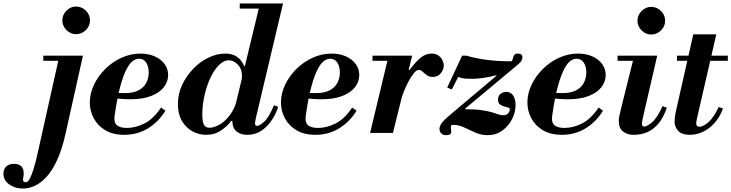

<svg xmlns="http://www.w3.org/2000/svg" viewBox="-209 -774 4258 1118"><path d="M-75 324Q-121 324 -155 300Q-189 276 -189 237Q-189 211 -172.5 195.5Q-156 180 -127 180Q-101 180 -86 193.5Q-71 207 -71 236Q-71 248 -73 256.5Q-75 265 -75 272Q-75 287 -59 287Q-55 287 -48.5 283Q-42 279 -33.5 262.5Q-25 246 -13.5 210Q-2 174 12 110L137 -450H274L173 3Q152 98 122.5 160.5Q93 223 59.5 258.5Q26 294 -8.5 309Q-43 324 -75 324ZM43 -420V-450H262V-420ZM233.9 -575Q202 -575 178 -599Q154 -623 154 -654.9Q154 -688 178 -712Q202 -736 233.9 -736Q267 -736 291 -712Q315 -688 315 -654.9Q315 -623 291 -599Q267 -575 233.9 -575Z M515 11Q449 11 404.5 -15.5Q360 -42 337 -85Q314 -128 314 -177Q314 -230 338.5 -281Q363 -332 404.5 -373Q446 -414 499 -438Q552 -462 609 -462Q655 -462 691.5 -446Q728 -430 749 -401.5Q770 -373 770 -337Q770 -299 745.5 -267Q721 -235 672 -215.5Q623 -196 551 -196Q526 -196 497 -198Q468 -200 445.5 -203Q423 -206 417 -207L422 -242Q439 -235 460 -233.5Q481 -232 520 -232Q567 -232 597.5 -248Q628 -264 642.5 -291.5Q657 -319 657 -352Q657 -386 642.5 -409Q628 -432 600 -432Q583 -432 565 -419.5Q547 -407 528.5 -372.5Q510 -338 492 -273.5Q474 -209 459 -105Q452 -64 470 -46.5Q488 -29 530 -29Q579 -29 631 -54.5Q683 -80 729 -148L754 -129Q714 -64 652.5 -26.5Q591 11 515 11Z M1231 11Q1192 11 1168 -9Q1144 -29 1144 -70Q1144 -82 1147 -97.5Q1150 -113 1160 -153L1305 -754H1439L1281 -87Q1278 -74 1277 -65.5Q1276 -57 1276 -54Q1276 -41 1288 -41Q1303 -41 1330.5 -66.5Q1358 -92 1386 -161L1411 -152Q1398 -111 1373 -73.5Q1348 -36 1312.5 -12.5Q1277 11 1231 11ZM990 11Q948 11 910.5 -10Q873 -31 850 -70.5Q827 -110 827 -168Q827 -227 851.5 -279.5Q876 -332 916 -373.5Q956 -415 1005 -438.5Q1054 -462 1103 -462Q1143 -462 1169.5 -444.5Q1196 -427 1213 -389H1220L1197 -298Q1198 -309 1199 -317Q1200 -325 1200 -334Q1200 -372 1176 -397.5Q1152 -423 1123 -423Q1099 -423 1076 -404Q1053 -385 1033.5 -353Q1014 -321 999.5 -280Q985 -239 977 -194.5Q969 -150 969 -107Q969 -63 979 -46.5Q989 -30 1011 -30Q1035 -30 1067 -47Q1099 -64 1129 -103Q1159 -142 1176 -208L1144 -70H1137Q1118 -42 1080 -15.5Q1042 11 990 11ZM1187 -724V-754H1382V-724Z M1628 11Q1562 11 1517.5 -15.5Q1473 -42 1450 -85Q1427 -128 1427 -177Q1427 -230 1451.5 -281Q1476 -332 1517.5 -373Q1559 -414 1612 -438Q1665 -462 1722 -462Q1768 -462 1804.5 -446Q1841 -430 1862 -401.5Q1883 -373 1883 -337Q1883 -299 1858.5 -267Q1834 -235 1785 -215.5Q1736 -196 1664 -196Q1639 -196 1610 -198Q1581 -200 1558.5 -203Q1536 -206 1530 -207L1535 -242Q1552 -235 1573 -233.5Q1594 -232 1633 -232Q1680 -232 1710.5 -248Q1741 -264 1755.5 -291.5Q1770 -319 1770 -352Q1770 -386 1755.5 -409Q1741 -432 1713 -432Q1696 -432 1678 -419.5Q1660 -407 1641.5 -372.5Q1623 -338 1605 -273.5Q1587 -209 1572 -105Q1565 -64 1583 -46.5Q1601 -29 1643 -29Q1692 -29 1744 -54.5Q1796 -80 1842 -148L1867 -129Q1827 -64 1765.5 -26.5Q1704 11 1628 11Z M1946 0 2054 -450H2191L2079 0ZM1960 -420V-450H2179V-420ZM2121 -174 2168 -367H2176Q2213 -416 2241.5 -439Q2270 -462 2303 -462Q2329 -462 2344.5 -450.5Q2360 -439 2367.5 -422.5Q2375 -406 2375 -392Q2375 -370 2358 -348Q2341 -326 2311 -326Q2290 -326 2276 -336.5Q2262 -347 2251.5 -357Q2241 -367 2230 -367Q2216 -367 2200 -347Q2184 -327 2168 -296.5Q2152 -266 2139.5 -233Q2127 -200 2121 -174Z M2388 13Q2370 13 2360 2.5Q2350 -8 2350 -24Q2350 -38 2362.5 -56.5Q2375 -75 2420 -112L2682 -333L2680 -336Q2642 -325 2604 -320Q2566 -315 2539 -315Q2517 -315 2498 -316.5Q2479 -318 2459 -326L2422 -253L2395 -264L2482 -450H2507Q2534 -442 2565 -435.5Q2596 -429 2629 -425Q2662 -421 2696 -419Q2730 -417 2764 -417Q2772 -417 2774.5 -424Q2777 -431 2779 -439.5Q2781 -448 2786.5 -455Q2792 -462 2807 -462Q2833 -462 2833 -440Q2833 -430 2827 -420Q2821 -410 2808 -399L2500 -142V-138Q2558 -138 2595 -132.5Q2632 -127 2654.5 -120.5Q2677 -114 2691.5 -108.5Q2706 -103 2720 -103Q2743 -103 2751.5 -116Q2760 -129 2760 -136Q2760 -145 2749.5 -148Q2739 -151 2725.5 -154.5Q2712 -158 2701.5 -166.5Q2691 -175 2691 -194Q2691 -217 2706 -228Q2721 -239 2739 -239Q2765 -239 2779 -218Q2793 -197 2793 -162Q2793 -120 2772.5 -80Q2752 -40 2715.5 -13.5Q2679 13 2631 13Q2592 13 2558.5 -2Q2525 -17 2493.5 -32Q2462 -47 2430 -47Q2417 -47 2416.5 -38Q2416 -29 2418 -17Q2420 -5 2415.5 4Q2411 13 2388 13Z M3063 11Q2997 11 2952.5 -15.5Q2908 -42 2885 -85Q2862 -128 2862 -177Q2862 -230 2886.5 -281Q2911 -332 2952.5 -373Q2994 -414 3047 -438Q3100 -462 3157 -462Q3203 -462 3239.5 -446Q3276 -430 3297 -401.5Q3318 -373 3318 -337Q3318 -299 3293.5 -267Q3269 -235 3220 -215.5Q3171 -196 3099 -196Q3074 -196 3045 -198Q3016 -200 2993.5 -203Q2971 -206 2965 -207L2970 -242Q2987 -235 3008 -233.5Q3029 -232 3068 -232Q3115 -232 3145.5 -248Q3176 -264 3190.5 -291.5Q3205 -319 3205 -352Q3205 -386 3190.5 -409Q3176 -432 3148 -432Q3131 -432 3113 -419.5Q3095 -407 3076.5 -372.5Q3058 -338 3040 -273.5Q3022 -209 3007 -105Q3000 -64 3018 -46.5Q3036 -29 3078 -29Q3127 -29 3179 -54.5Q3231 -80 3277 -148L3302 -129Q3262 -64 3200.5 -26.5Q3139 11 3063 11Z M3583 -573Q3551 -573 3527 -597Q3503 -621 3503 -653Q3503 -686 3527 -710Q3551 -734 3583 -734Q3616 -734 3640 -710Q3664 -686 3664 -653Q3664 -621 3640 -597Q3616 -573 3583 -573ZM3481 11Q3442 11 3418 -9Q3394 -29 3394 -70Q3394 -82 3397 -97.5Q3400 -113 3410 -153L3484 -450H3618L3534 -87Q3531 -73 3530 -65Q3529 -57 3529 -54Q3529 -37 3542 -37Q3559 -37 3588.5 -62.5Q3618 -88 3649 -156L3674 -147Q3656 -93 3628 -58Q3600 -23 3563.5 -6Q3527 11 3481 11ZM3387 -420V-450H3561V-420Z M3809 11Q3760 11 3739.5 -12.5Q3719 -36 3719 -66Q3719 -80 3722 -99.5Q3725 -119 3728 -132L3828 -574H3962L3850 -87Q3847 -74 3846 -66Q3845 -58 3845 -55Q3845 -36 3865 -36Q3884 -36 3914.5 -61Q3945 -86 3976 -151L4001 -142Q3982 -91 3951 -57Q3920 -23 3883.5 -6Q3847 11 3809 11ZM3733 -420V-450H4029V-420Z"/></svg>

Font: Libre Bodoni
Style: Italic
Weight: 400
Italic angle: -13°
Designer: Pablo Impallari, Rodrigo Fuenzalida
Foundry: Impallari Type
Version: Version 2.005;gftools[0.9.23]